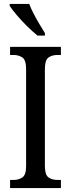

<svg xmlns="http://www.w3.org/2000/svg" viewBox="-20 -951 358 971"><path d="M31 0V-41H48Q75 -41 93.5 -54Q112 -67 112 -111V-601Q112 -647 93.5 -660Q75 -673 48 -673H31V-714H288V-673H271Q243 -673 225 -660Q207 -647 207 -601V-112Q207 -67 225 -54Q243 -41 271 -41H288V0ZM170 -771Q147 -789 118 -817.5Q89 -846 64.5 -875Q40 -904 29 -921V-931H128Q136 -909 150 -882Q164 -855 179.5 -829Q195 -803 207 -784V-771Z"/></svg>

Font: Noto Serif Tamil Condensed
Style: Regular
Weight: 400
Width: 3
Designer: Indian Type Foundry, Tom Grace, and the Monotype Design Team
Foundry: Monotype Imaging Inc.
Version: Version 2.004; ttfautohint (v1.8.4.7-5d5b)